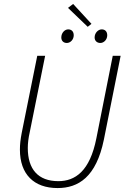

<svg xmlns="http://www.w3.org/2000/svg" viewBox="-20 -942 639 974"><path d="M272 12C377 12 468 -43 507 -234L592 -659H552L469 -241C436 -73 361 -23 276 -23C173 -23 121 -84 121 -191C121 -215 124 -241 131 -272L209 -659H169L90 -267C84 -235 81 -210 81 -183C81 -58 152 12 272 12ZM319 -724C337 -724 354 -741 354 -763C354 -782 343 -793 326 -793C308 -793 291 -775 291 -752C291 -735 302 -724 319 -724ZM489 -724C507 -724 524 -741 524 -763C524 -782 513 -793 496 -793C478 -793 460 -775 460 -752C460 -735 472 -724 489 -724ZM425 -806 444 -821 351 -922 325 -902Z"/></svg>

Font: Source Sans Pro Light
Style: Italic
Weight: 300
Italic angle: -11°
Designer: Paul D. Hunt
Foundry: Adobe Systems Incorporated
Version: Version 3.006;hotconv 1.0.111;makeotfexe 2.5.65597